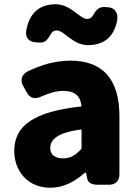

<svg xmlns="http://www.w3.org/2000/svg" viewBox="-20 -828 646 902"><path d="M216 54C279 54 332 25 379 -17H384L390 12C394 31 411 40 441 40H491C523 40 541 22 541 -10V-283C541 -461 458 -543 311 -543C239 -543 172 -523 109 -492C81 -477 74 -452 89 -424L105 -395C120 -367 143 -360 173 -374C211 -391 244 -401 277 -401C335 -401 359 -374 363 -328C141 -304 47 -239 47 -119C47 -24 111 54 216 54ZM103 -683C98 -650 117 -631 149 -629L164 -628C194 -626 204 -643 221 -671C227 -681 236 -685 247 -685C281 -685 322 -616 393 -616C464 -616 512 -650 529 -725C539 -768 518 -793 486 -794L472 -795C442 -796 431 -780 415 -753C408 -743 400 -739 389 -739C355 -739 313 -808 242 -808C167 -808 118 -769 103 -683ZM216 -133C216 -173 252 -206 363 -220V-129C337 -101 313 -84 277 -84C240 -84 216 -100 216 -133Z"/></svg>

Font: コーポレート・ロゴ（ラウンド）ver3 Bold
Style: Regular
Weight: 700
Designer: [KANA_main] LOGOTYPE.JP [Source Han Sans] Ryoko NISHIZUKA 西塚涼子 (kana, bopomofo & ideographs); Paul D. Hunt (Latin, Greek
Version: Version 12.001;FEAKit 1.0